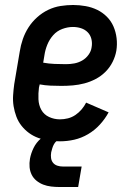

<svg xmlns="http://www.w3.org/2000/svg" viewBox="-20 -558 540 769"><path d="M220 8Q198 8 176 5Q154 2 133.5 -5.5Q113 -13 96 -25.5Q79 -38 66 -54.5Q53 -71 45.5 -91Q38 -111 34.5 -132.5Q31 -154 32.5 -176.5Q34 -199 37 -221L59 -351Q63 -377 71.5 -401.5Q80 -426 94 -448Q108 -470 128.5 -488.5Q149 -507 173 -518.5Q197 -530 222.5 -534Q248 -538 273 -538Q298 -538 323 -533.5Q348 -529 369.5 -518.5Q391 -508 408 -491Q425 -474 434.5 -452Q444 -430 447 -405Q450 -380 446 -355Q442 -332 431 -310Q420 -288 402.5 -270.5Q385 -253 363 -241.5Q341 -230 318 -224Q295 -218 272 -216Q249 -214 226 -214Q204 -214 182 -215Q160 -216 139 -220L136 -207Q133 -184 134 -160.5Q135 -137 145.5 -118Q156 -99 176.5 -89.5Q197 -80 220 -80Q236 -80 252 -84Q268 -88 282 -97.5Q296 -107 307 -120Q318 -133 325 -147L415 -108Q401 -82 380 -59Q359 -36 332.5 -20.5Q306 -5 277.5 1.5Q249 8 220 8ZM244 -301Q261 -301 277.5 -304Q294 -307 309 -315.5Q324 -324 334.5 -338.5Q345 -353 347 -369Q350 -386 346 -402Q342 -418 331 -429Q320 -440 304.5 -445Q289 -450 272 -450Q251 -450 229.5 -442Q208 -434 193 -417Q178 -400 169.5 -379Q161 -358 158 -337L153 -307Q175 -303 198 -302Q221 -301 244 -301ZM218 191Q201 191 184.5 189Q168 187 153.5 181.5Q139 176 126.5 166Q114 156 107 142Q100 128 98.5 111.5Q97 95 100 78Q104 56 114.5 34.5Q125 13 143.5 -3Q162 -19 185 -25.5Q208 -32 230 -32L225 0Q216 0 208.5 5.5Q201 11 196.5 19Q192 27 189.5 35.5Q187 44 185 52Q183 64 184.5 75Q186 86 192.5 94Q199 102 209.5 105.5Q220 109 232 109H307L293 191Z"/></svg>

Font: Iosevka Slab Semibold
Style: Italic
Weight: 600
Italic angle: -9°
Monospace: yes
Designer: Belleve Invis
Foundry: Belleve Invis
Version: Version 11.1.1; ttfautohint (v1.8.3)